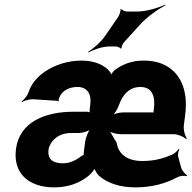

<svg xmlns="http://www.w3.org/2000/svg" viewBox="-20 -800 830 830"><path d="M315 -424C357 -424 377 -394 370 -345L368 -331C367 -324 367 -312 370 -309L372 -311C370 -315 360 -317 354 -317H298C180 -317 65 -276 49 -156C46 -131 47 -108 53 -88C71 -24 132 10 215 10C275 10 325 -9 363 -40C372 -48 391 -68 392 -77H388C387 -68 399 -48 408 -40C444 -9 496 10 566 10C636 10 698 -7 747 -34C758 -40 778 -42 786 -38L789 -42C781 -46 766 -64 763 -76L751 -120C747 -130 751 -147 756 -155L752 -156C748 -149 734 -135 723 -131C686 -115 647 -104 596 -104C530 -104 492 -133 484 -184C469 -205 459 -231 449 -239L446 -236C456 -227 484 -220 502 -220H730C748 -220 775 -209 784 -199L788 -202C779 -212 772 -241 775 -260L780 -299C785 -336 785 -369 779 -398C763 -482 702 -538 603 -538C553 -539 511 -523 477 -498C470 -493 460 -479 460 -472L463 -473C463 -480 451 -496 445 -501C418 -525 380 -538 332 -538C273 -538 219 -520 175 -491C144 -470 116 -441 103 -400C98 -386 83 -368 74 -362L75 -359C85 -365 109 -372 123 -371L230 -364C232 -364 231 -362 232 -361L236 -363C235 -364 233 -366 233 -368C243 -407 277 -424 315 -424ZM190 -154C191 -163 195 -171 200 -180C218 -209 248 -225 287 -225H321C336 -225 364 -233 373 -243L372 -246C363 -236 350 -204 348 -186L343 -148C342 -144 341 -129 343 -127L347 -130C344 -132 333 -127 330 -124C308 -107 282 -94 251 -94C210 -94 184 -111 190 -154ZM645 -328 644 -321C644 -318 642 -311 644 -309L648 -312C646 -314 640 -314 637 -314H511C497 -314 471 -308 462 -300L464 -297C473 -305 488 -328 494 -345C510 -391 539 -424 587 -424C636 -424 653 -386 645 -328ZM491 -727 436 -647C417 -619 383 -589 362 -577V-573C383 -585 423 -599 452 -599H482C487 -599 500 -594 501 -590L505 -591C504 -596 511 -611 515 -616L585 -693C616 -728 666 -762 695 -777L694 -780C665 -766 611 -750 572 -750H529C522 -750 505 -757 503 -762L501 -761C503 -755 496 -734 491 -727Z"/></svg>

Font: Asimov
Style: EdgeNarIt
Weight: 500
Designer: Google
Version: Version 2.000980: 2014